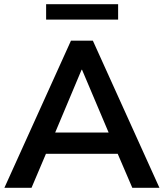

<svg xmlns="http://www.w3.org/2000/svg" viewBox="-20 -900 784 920"><path d="M1 0 320 -705H425L744 0H614L529 -198L583 -163H161L215 -198L131 0ZM371 -566 231 -233 205 -265H539L514 -233L373 -566ZM201 -806V-880H546V-806Z"/></svg>

Font: Nunito Sans 12pt ExtraLight 12pt
Style: Bold
Weight: 700
Version: Version 3.101;gftools[0.9.27]